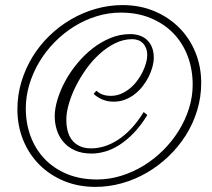

<svg xmlns="http://www.w3.org/2000/svg" viewBox="-20 -731 840 759"><path d="M360.8 -372.1Q366.2 -368.2 371.3 -364.5Q376.5 -360.8 383.1 -358.2Q389.6 -355.5 398.2 -353.8Q406.7 -352.1 418.5 -352.1Q439.5 -352.1 458.3 -360.1Q477.1 -368.2 493.2 -381.3Q509.3 -394.5 522 -411.4Q534.7 -428.2 543.5 -446Q552.2 -463.9 557.1 -481.2Q562 -498.5 562 -512.2Q562 -528.3 557.4 -540.3Q552.7 -552.2 544.7 -560.3Q536.6 -568.4 525.9 -572.3Q515.1 -576.2 502.9 -576.2Q468.3 -576.2 435.8 -560.3Q403.3 -544.4 374.3 -518.3Q345.2 -492.2 321 -458.5Q296.9 -424.8 279.3 -389.4Q261.7 -354 252 -319.8Q242.2 -285.6 242.2 -258.3Q242.2 -234.9 247.3 -214.1Q252.4 -193.4 264.2 -178Q275.9 -162.6 294.7 -153.6Q313.5 -144.5 340.8 -144.5Q365.2 -144.5 391.6 -152.3Q418 -160.2 444.8 -177.2Q471.7 -194.3 497.8 -221.7Q523.9 -249 547.9 -288.1L562.5 -276.4Q536.1 -233.4 507.6 -204.1Q479 -174.8 450.4 -157Q421.9 -139.2 394.5 -131.6Q367.2 -124 342.3 -124Q303.2 -124 275.6 -136.7Q248 -149.4 230.5 -170.2Q212.9 -190.9 204.6 -217.3Q196.3 -243.7 196.3 -271Q196.3 -301.8 207.3 -337.9Q218.3 -374 237.8 -410.2Q257.3 -446.3 284.9 -479.7Q312.5 -513.2 345.5 -539.1Q378.4 -564.9 416.3 -580.6Q454.1 -596.2 494.1 -596.2Q512.7 -596.2 529.8 -591.1Q546.9 -585.9 559.8 -574.5Q572.8 -563 580.3 -545.2Q587.9 -527.3 587.9 -502.4Q587.9 -486.3 582.8 -467Q577.6 -447.8 568.1 -428.5Q558.6 -409.2 544.9 -391.4Q531.2 -373.5 513.7 -359.6Q496.1 -345.7 475.1 -337.4Q454.1 -329.1 430.2 -329.1Q405.3 -329.1 385.3 -337.4Q365.2 -345.7 350.1 -359.9ZM457.5 -681.2Q408.2 -681.2 361.1 -666.5Q314 -651.9 272.2 -625.7Q230.5 -599.6 195.6 -564Q160.6 -528.3 135.5 -486.3Q110.4 -444.3 96.2 -397.5Q82 -350.6 82 -302.2Q82 -242.7 101.3 -191.4Q120.6 -140.1 157 -102.3Q193.4 -64.5 245.4 -43Q297.4 -21.5 363.3 -21.5Q411.6 -21.5 458.5 -35.9Q505.4 -50.3 547.4 -75.9Q589.4 -101.6 625 -137Q660.6 -172.4 686.5 -214.1Q712.4 -255.9 727.1 -302.2Q741.7 -348.6 741.7 -396.5Q741.7 -456.5 722.2 -508.5Q702.6 -560.5 665.8 -598.9Q628.9 -637.2 576.2 -659.2Q523.4 -681.2 457.5 -681.2ZM464.4 -710.9Q532.2 -710.9 589.1 -687.3Q646 -663.6 687.5 -622.3Q729 -581.1 752.2 -524.7Q775.4 -468.3 775.4 -403.3Q775.4 -346.7 759.3 -294.2Q743.2 -241.7 714.4 -196Q685.5 -150.4 646.2 -112.8Q606.9 -75.2 560.5 -48.3Q514.2 -21.5 462.4 -6.8Q410.6 7.8 357.4 7.8Q289.6 7.8 232.9 -15.6Q176.3 -39.1 135.3 -80.3Q94.2 -121.6 71.5 -177.7Q48.8 -233.9 48.8 -298.8Q48.8 -355.5 64.7 -408Q80.6 -460.4 108.6 -506.3Q136.7 -552.2 175.5 -589.8Q214.4 -627.4 260.5 -654.3Q306.6 -681.2 358.4 -696Q410.2 -710.9 464.4 -710.9Z"/></svg>

Font: Parisienne
Style: Regular
Weight: 400
Designer: Astigmatic (AOETI)
Foundry: Astigmatic (AOETI)
Version: Version 1.000